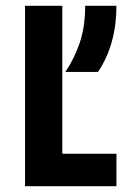

<svg xmlns="http://www.w3.org/2000/svg" viewBox="-20 -645 457 665"><path d="M66.7 0V-625H195.8V-112.5H383.3V0ZM206.2 -395.8Q236.1 -438.9 255.6 -495.1Q275 -551.4 275 -625H383.3Q383.3 -559.7 367.7 -502.1Q352.1 -444.4 319.4 -395.8Z"/></svg>

Font: Afacad Flux
Style: Bold
Weight: 700
Designer: Kristian Moeller
Foundry: Dicotype
Version: Version 1.100